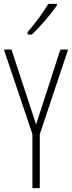

<svg xmlns="http://www.w3.org/2000/svg" viewBox="-20 -969 371 989"><path d="M273 -941V-949H229C198 -898 166 -856 122 -803V-791H144C184 -828 241 -894 273 -941ZM166 -328 39 -714H0L147 -278V0H185V-278L331 -714H291Z"/></svg>

Font: Noto Sans Sinhala UI ExtraCondensed ExtraLight
Style: Regular
Weight: 200
Width: 2
Designer: Jelle Bosma - Monotype Design Team
Foundry: Monotype Imaging Inc.
Version: Version 2.006